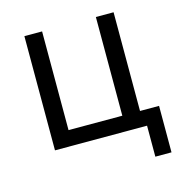

<svg xmlns="http://www.w3.org/2000/svg" viewBox="-99 -607 798 838"><g transform="rotate(-15 300.0 -188.0)"><path d="M501 0V140H574V-70H488V-516H408V-70H165V-516H85V0Z"/></g></svg>

Font: Braiins Sans
Style: Regular
Weight: 400
Designer: Mike Abbink, Paul van der Laan, Pieter van Rosmalen, Jiri Chlebus, Lubos Buracinsky
Foundry: Bold Monday, Sudetype
Version: Version 1.000;hotconv 1.0.109;makeotfexe 2.5.65596